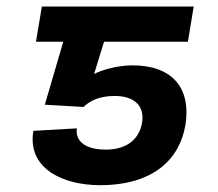

<svg xmlns="http://www.w3.org/2000/svg" viewBox="-20 -548 656 577"><path d="M231.2 -226.6C249.3 -244.7 278.1 -259.6 324.9 -259.6C386.4 -259.6 414.8 -227.3 407 -179.7C398.8 -131 362.9 -98.4 297.6 -98.4C240.1 -98.4 205.6 -121.1 210.9 -162.3L80.3 -154.8C61.1 -41.9 168.7 8.5 280.2 8.5C441.1 8.5 519.9 -69.6 537.3 -172.6C555 -286.6 495 -353 373.9 -351.6C330.6 -350.5 286.6 -338.1 262.8 -325.6L292.6 -422.6H544.7L562.1 -528.4H105.8L88.1 -422.6H170.1L114.7 -233.3Z"/></svg>

Font: Margiela Sans Semi Bold
Style: Italic
Weight: 600
Italic angle: -9.39999°
Designer: Stefan Endress, Andreas Faust
Version: Version 1.100;FEAKit 1.0